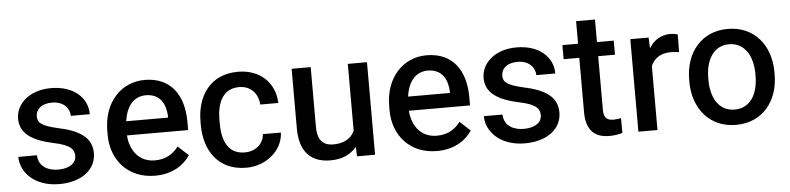

<svg xmlns="http://www.w3.org/2000/svg" viewBox="-42 -869 4492 1092"><g transform="rotate(-5 2203.5 -323.5)"><path d="M363.3 -142.1C363.3 -102.5 327.6 -72.8 260.7 -72.8C207.5 -72.8 148.9 -95.7 146.5 -164.6H40C40 -77.6 117.2 9.8 260.3 9.8C387.2 9.8 470.2 -55.2 470.2 -148.4C470.2 -238.3 400.9 -282.7 276.9 -308.6C187.5 -329.1 164.6 -348.1 164.6 -384.3C164.6 -421.9 192.9 -455.6 258.3 -455.6C322.8 -455.6 357.9 -414.6 357.9 -371.1H466.3C466.3 -465.3 388.2 -538.1 258.3 -538.1C135.3 -538.1 57.6 -465.3 57.6 -380.9C57.6 -292.5 131.8 -250.5 246.6 -225.6C344.2 -206.1 363.3 -177.7 363.3 -142.1Z M806.6 9.8C909.2 9.8 974.1 -39.1 1007.3 -89.8L947.8 -144.5C915 -101.1 872.1 -77.1 812.5 -77.1C743.2 -77.1 696.3 -118.7 676.3 -179.2C670.9 -195.8 667.5 -213.4 666.5 -232.4H1015.6V-279.3C1015.6 -430.7 943.8 -538.1 793.5 -538.1C662.6 -538.1 557.1 -435.1 557.1 -266.6V-245.1C557.1 -99.6 653.3 9.8 806.6 9.8ZM674.8 -343.8C692.4 -412.1 733.4 -450.7 793.5 -450.7C875 -450.7 905.8 -388.7 908.2 -321.3V-313H668.9C670.4 -323.7 672.4 -334 674.8 -343.8Z M1326.2 -77.6C1225.1 -77.6 1197.8 -164.6 1197.8 -254.9V-273.4C1197.8 -362.3 1226.1 -450.7 1326.2 -450.7C1392.6 -450.7 1433.1 -402.8 1437 -341.3H1540C1536.1 -457 1452.1 -538.1 1326.7 -538.1C1166.5 -538.1 1089.8 -419.4 1089.8 -273.4V-254.9C1089.8 -108.9 1167 9.8 1326.7 9.8C1442.4 9.8 1536.1 -71.3 1540 -172.4H1437C1433.1 -115.7 1386.2 -77.6 1326.2 -77.6Z M1957 -53.7 1959.5 0H2062.5V-528.3H1953.1V-146.5C1949.2 -138.2 1944.8 -130.9 1939.5 -124C1917.5 -96.2 1882.8 -79.1 1830.1 -79.1C1781.7 -79.1 1741.2 -103 1741.2 -186.5V-528.3H1632.3V-187.5C1632.3 -46.9 1703.1 9.8 1806.6 9.8C1855 9.8 1892.1 -1.5 1922.9 -22.5C1935.5 -31.2 1946.8 -41.5 1957 -53.7Z M2416 9.8C2518.6 9.8 2583.5 -39.1 2616.7 -89.8L2557.1 -144.5C2524.4 -101.1 2481.4 -77.1 2421.9 -77.1C2352.5 -77.1 2305.7 -118.7 2285.6 -179.2C2280.3 -195.8 2276.9 -213.4 2275.9 -232.4H2625V-279.3C2625 -430.7 2553.2 -538.1 2402.8 -538.1C2272 -538.1 2166.5 -435.1 2166.5 -266.6V-245.1C2166.5 -99.6 2262.7 9.8 2416 9.8ZM2284.2 -343.8C2301.8 -412.1 2342.8 -450.7 2402.8 -450.7C2484.4 -450.7 2515.1 -388.7 2517.6 -321.3V-313H2278.3C2279.8 -323.7 2281.7 -334 2284.2 -343.8Z M3021 -142.1C3021 -102.5 2985.4 -72.8 2918.5 -72.8C2865.2 -72.8 2806.6 -95.7 2804.2 -164.6H2697.8C2697.8 -77.6 2774.9 9.8 2918 9.8C3044.9 9.8 3127.9 -55.2 3127.9 -148.4C3127.9 -238.3 3058.6 -282.7 2934.6 -308.6C2845.2 -329.1 2822.3 -348.1 2822.3 -384.3C2822.3 -421.9 2850.6 -455.6 2916 -455.6C2980.5 -455.6 3015.6 -414.6 3015.6 -371.1H3124C3124 -465.3 3045.9 -538.1 2916 -538.1C2793 -538.1 2715.3 -465.3 2715.3 -380.9C2715.3 -292.5 2789.6 -250.5 2904.3 -225.6C3002 -206.1 3021 -177.7 3021 -142.1Z M3471.2 -528.3H3375.5V-657.2H3267.6V-528.3H3178.2V-447.8H3267.6V-136.7C3267.6 -27.8 3322.8 9.8 3399.4 9.8C3431.6 9.8 3457.5 4.9 3474.6 -1.5L3474.1 -85.4C3464.8 -83.5 3448.2 -80.6 3432.6 -80.6C3399.9 -80.6 3375.5 -89.4 3375.5 -141.1V-447.8H3471.2Z M3836.9 -531.2C3829.6 -535.2 3808.6 -538.1 3795.9 -538.1C3741.7 -538.1 3701.2 -511.7 3674.8 -469.7C3674.3 -468.8 3673.3 -467.8 3672.9 -466.8L3670.4 -528.3H3565.9V0H3674.8V-365.2C3680.2 -378.4 3688 -390.1 3697.3 -399.9C3718.3 -421.9 3748.5 -434.6 3789.6 -434.6C3805.7 -434.6 3821.3 -432.1 3835.9 -430.7Z M3879.4 -257.8C3879.4 -105.5 3971.2 9.8 4123 9.8C4275.4 9.8 4366.2 -105.5 4366.2 -257.8V-270C4366.2 -422.9 4274.9 -538.1 4122.1 -538.1C3971.7 -538.1 3879.4 -422.9 3879.4 -270ZM3988.3 -270C3988.3 -367.7 4031.2 -450.7 4122.1 -450.7C4214.4 -450.7 4257.3 -367.7 4257.3 -270V-257.8C4257.3 -158.7 4214.8 -77.6 4123 -77.6C4030.8 -77.6 3988.3 -158.7 3988.3 -257.8Z"/></g></svg>

Font: Bert Sans Medium
Style: Regular
Weight: 500
Designer: Christian Robertson (Google), Cristiano Sobral
Foundry: Google, Cristiano Sobral
Version: Version 3.101